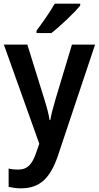

<svg xmlns="http://www.w3.org/2000/svg" viewBox="-20 -786 540 1046"><path d="M417 -756V-766H278C253 -721 211 -662 179 -619V-606H260C308 -643 387 -718 417 -756ZM1 -543 194 -3 178 43C157 106 132 138 78 138C59 138 40 136 27 132V232C45 236 67 240 95 240C201 240 256 179 296 61L498 -543H372L282 -244C270 -203 259 -162 254 -132H250C245 -167 234 -206 222 -244L129 -543Z"/></svg>

Font: Noto Sans Lao Looped SemiCondensed SemiBold
Style: Regular
Weight: 600
Width: 4
Designer: Mark Frömberg, Ben Mitchell
Foundry: The Fontpad Ltd
Version: Version 1.002